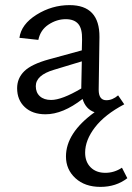

<svg xmlns="http://www.w3.org/2000/svg" viewBox="-20 -442 518 751"><path d="M457 214 478 255Q434 289 373 289Q312 289 275 255Q238 221 238 170Q238 78 350 -3Q315 -15 303 -55Q226 5 158 5Q107 5 77 -23Q47 -51 47 -97Q47 -136 75 -163.5Q103 -191 172 -210L300 -245L301 -287Q302 -330 286 -348.5Q270 -367 237 -367Q202 -367 170 -346Q138 -325 130 -286L56 -294Q63 -347 123 -384.5Q183 -422 252 -422Q370 -422 369 -297L366 -91Q366 -50 396 -50Q420 -50 442 -69L466 -34Q390 6 351.5 56Q313 106 313 155Q313 191 334.5 212.5Q356 234 392 234Q427 234 457 214ZM180 -51Q222 -51 298 -96V-104L300 -202L191 -169Q120 -148 120 -105Q120 -80 136 -65.5Q152 -51 180 -51Z"/></svg>

Font: EauTestText Medium
Style: Regular
Weight: 500
Designer: Christian Thalmann (Catharsis Fonts)
Version: Version 0.001;PS 000.001;hotconv 1.0.88;makeotf.lib2.5.64775